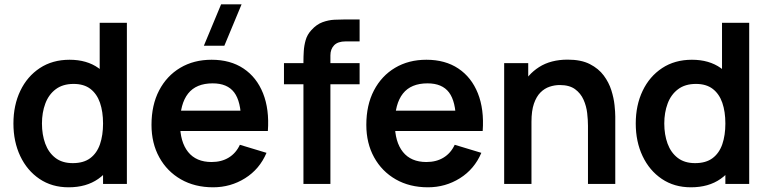

<svg xmlns="http://www.w3.org/2000/svg" viewBox="-20 -822 3438 858"><path d="M286.5 15Q212 15 156.5 -22.5Q101 -60 70.5 -124.5Q40 -189 40 -270Q40 -352 70.8 -416.2Q101.5 -480.5 158 -517.8Q214.5 -555 291 -555Q368 -555 420.2 -517.8Q472.5 -480.5 499.5 -416Q526.5 -351.5 526.5 -270Q526.5 -189.5 499.5 -124.8Q472.5 -60 419 -22.5Q365.5 15 286.5 15ZM305 -93Q353.5 -93 383.2 -115.2Q413 -137.5 426.8 -177.5Q440.5 -217.5 440.5 -270Q440.5 -323 426.8 -362.8Q413 -402.5 384 -424.8Q355 -447 309 -447Q260.5 -447 229 -423.2Q197.5 -399.5 182.5 -359.2Q167.5 -319 167.5 -270Q167.5 -220.5 182.2 -180.2Q197 -140 227.5 -116.5Q258 -93 305 -93ZM440.5 0V-379H425.5V-720H547V0Z M982.5 -617.5H891L968 -802.5H1059.5ZM932.5 15Q850.5 15 788.5 -20.5Q726.5 -56 691.8 -119Q657 -182 657 -264Q657 -352.5 691 -417.8Q725 -483 785.5 -519Q846 -555 925.5 -555Q1009.5 -555 1068.2 -515.8Q1127 -476.5 1155.5 -405Q1184 -333.5 1177 -236.5H1057.5V-280.5Q1057 -368.5 1026.5 -409Q996 -449.5 930.5 -449.5Q856.5 -449.5 820.5 -403.8Q784.5 -358 784.5 -270Q784.5 -188 820.5 -143Q856.5 -98 925.5 -98Q970 -98 1002.2 -117.8Q1034.5 -137.5 1052 -175L1171 -139Q1140 -66 1075.2 -25.5Q1010.5 15 932.5 15ZM746.5 -236.5V-327.5H1118V-236.5Z M1336 0V-548.5Q1336 -569 1337.5 -593.8Q1339 -618.5 1346 -643Q1353 -667.5 1371.5 -687.5Q1394.5 -713 1421.2 -722.8Q1448 -732.5 1474 -733.8Q1500 -735 1519.5 -735H1587V-637H1524.5Q1490 -637 1473.2 -619.8Q1456.5 -602.5 1456.5 -574.5V0ZM1249 -445.5V-540H1587V-445.5Z M1892.5 15Q1810.5 15 1748.5 -20.5Q1686.5 -56 1651.8 -119Q1617 -182 1617 -264Q1617 -352.5 1651 -417.8Q1685 -483 1745.5 -519Q1806 -555 1885.5 -555Q1969.5 -555 2028.2 -515.8Q2087 -476.5 2115.5 -405Q2144 -333.5 2137 -236.5H2017.5V-280.5Q2017 -368.5 1986.5 -409Q1956 -449.5 1890.5 -449.5Q1816.5 -449.5 1780.5 -403.8Q1744.5 -358 1744.5 -270Q1744.5 -188 1780.5 -143Q1816.5 -98 1885.5 -98Q1930 -98 1962.2 -117.8Q1994.5 -137.5 2012 -175L2131 -139Q2100 -66 2035.2 -25.5Q1970.5 15 1892.5 15ZM1706.5 -236.5V-327.5H2078V-236.5Z M2607.5 0V-260Q2607.5 -285.5 2604 -316.5Q2600.5 -347.5 2587.8 -376.2Q2575 -405 2549.8 -423.5Q2524.5 -442 2481.5 -442Q2458.5 -442 2436 -434.5Q2413.5 -427 2395.2 -408.8Q2377 -390.5 2366 -358.8Q2355 -327 2355 -277.5L2283.5 -308Q2283.5 -377 2310.2 -433Q2337 -489 2389 -522.2Q2441 -555.5 2517 -555.5Q2577 -555.5 2616 -535.5Q2655 -515.5 2678 -484.5Q2701 -453.5 2712 -418.5Q2723 -383.5 2726.2 -352.2Q2729.5 -321 2729.5 -301.5V0ZM2233 0V-540H2340.5V-372.5H2355V0Z M3067.5 15Q2993 15 2937.5 -22.5Q2882 -60 2851.5 -124.5Q2821 -189 2821 -270Q2821 -352 2851.8 -416.2Q2882.5 -480.5 2939 -517.8Q2995.5 -555 3072 -555Q3149 -555 3201.2 -517.8Q3253.5 -480.5 3280.5 -416Q3307.5 -351.5 3307.5 -270Q3307.5 -189.5 3280.5 -124.8Q3253.5 -60 3200 -22.5Q3146.5 15 3067.5 15ZM3086 -93Q3134.5 -93 3164.2 -115.2Q3194 -137.5 3207.8 -177.5Q3221.5 -217.5 3221.5 -270Q3221.5 -323 3207.8 -362.8Q3194 -402.5 3165 -424.8Q3136 -447 3090 -447Q3041.5 -447 3010 -423.2Q2978.5 -399.5 2963.5 -359.2Q2948.5 -319 2948.5 -270Q2948.5 -220.5 2963.2 -180.2Q2978 -140 3008.5 -116.5Q3039 -93 3086 -93ZM3221.5 0V-379H3206.5V-720H3328V0Z"/></svg>

Font: Manrope ExtraLight
Style: Bold
Weight: 700
Version: Version 4.504